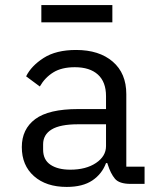

<svg xmlns="http://www.w3.org/2000/svg" viewBox="-20 -725 640 757"><path d="M495 0Q450 0 433 -20.5Q416 -41 405 -76L403 -82H398Q382 -39 344 -13.5Q306 12 243 12Q162 12 114 -30.5Q66 -73 66 -145Q66 -216 119 -255.5Q172 -295 288 -295H398V-346Q398 -402 366 -431Q334 -460 275 -460Q223 -460 190 -439.5Q157 -419 137 -384L83 -424Q103 -465 152 -496.5Q201 -528 280 -528Q371 -528 424.5 -482Q478 -436 478 -354V-68H550V0ZM257 -56Q319 -56 358.5 -82.5Q398 -109 398 -149V-235H288Q217 -235 183.5 -214.5Q150 -194 150 -156V-135Q150 -95 179 -75.5Q208 -56 257 -56ZM143 -705H423V-637H143Z"/></svg>

Font: Lilex Nerd Font
Style: Regular
Weight: 400
Designer: Mike Abbink, Paul van der Laan, Pieter van Rosmalen, Mikhael Khrustik
Foundry: Mikhael Khrustik
Version: Version 2.400; ttfautohint (v1.8.4.7-5d5b);Nerd Fonts 3.3.0